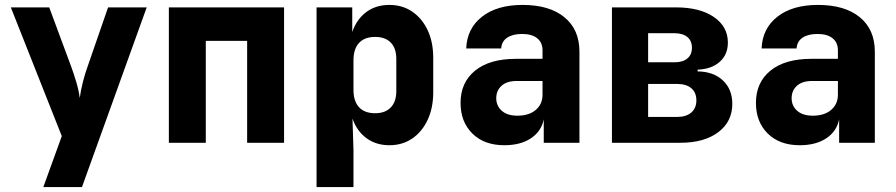

<svg xmlns="http://www.w3.org/2000/svg" viewBox="-20 -580 3640 780"><path d="M156 180 231 -27 24 -550H180L269 -310Q279 -283 289.5 -248Q300 -213 304 -182Q308 -213 317 -248Q326 -283 336 -310L419 -550H576L313 180Z M666 0V-550H1134V0H984V-414H816V0Z M1266 180V-550H1411V-450Q1429 -502 1468 -531Q1507 -560 1562 -560Q1615 -560 1655 -532.5Q1695 -505 1717.5 -457Q1740 -409 1740 -345V-205Q1740 -142 1717.5 -93.5Q1695 -45 1655 -17.5Q1615 10 1562 10Q1508 10 1469 -18.5Q1430 -47 1412 -98L1416 30V180ZM1504 -120Q1545 -120 1567.5 -143.5Q1590 -167 1590 -210V-340Q1590 -384 1567.5 -407Q1545 -430 1504 -430Q1461 -430 1438.5 -405.5Q1416 -381 1416 -335V-215Q1416 -169 1438.5 -144.5Q1461 -120 1504 -120Z M2029 10Q1947 10 1899 -37.5Q1851 -85 1851 -162Q1851 -245 1910 -293Q1969 -341 2076 -341H2184V-376Q2184 -407 2162.5 -424.5Q2141 -442 2101 -442Q2063 -442 2040.5 -427Q2018 -412 2016 -383H1874Q1877 -464 1938 -512Q1999 -560 2103 -560Q2212 -560 2273 -510Q2334 -460 2334 -370V0H2189V-95Q2179 -46 2136.5 -18Q2094 10 2029 10ZM2082 -110Q2129 -110 2156.5 -133.5Q2184 -157 2184 -195V-251H2079Q2039 -251 2017.5 -231.5Q1996 -212 1996 -181Q1996 -150 2018.5 -130Q2041 -110 2082 -110Z M2466 0V-550H2726Q2823 -550 2880 -511Q2937 -472 2937 -407Q2937 -358 2903.5 -328.5Q2870 -299 2814 -297V-290Q2879 -289 2917 -253Q2955 -217 2955 -158Q2955 -86 2898 -43Q2841 0 2744 0ZM2613 -327H2721Q2754 -327 2772.5 -342.5Q2791 -358 2791 -386Q2791 -414 2772.5 -429.5Q2754 -445 2721 -445H2613ZM2613 -105H2731Q2768 -105 2788.5 -123Q2809 -141 2809 -172Q2809 -204 2788.5 -221.5Q2768 -239 2731 -239H2613Z M3229 10Q3147 10 3099 -37.5Q3051 -85 3051 -162Q3051 -245 3110 -293Q3169 -341 3276 -341H3384V-376Q3384 -407 3362.5 -424.5Q3341 -442 3301 -442Q3263 -442 3240.5 -427Q3218 -412 3216 -383H3074Q3077 -464 3138 -512Q3199 -560 3303 -560Q3412 -560 3473 -510Q3534 -460 3534 -370V0H3389V-95Q3379 -46 3336.5 -18Q3294 10 3229 10ZM3282 -110Q3329 -110 3356.5 -133.5Q3384 -157 3384 -195V-251H3279Q3239 -251 3217.5 -231.5Q3196 -212 3196 -181Q3196 -150 3218.5 -130Q3241 -110 3282 -110Z"/></svg>

Font: JetBrains Mono NL ExtraBold
Style: Regular
Weight: 800
Designer: Philipp Nurullin, Konstantin Bulenkov
Foundry: JetBrains
Version: Version 2.304; ttfautohint (v1.8.4.7-5d5b)